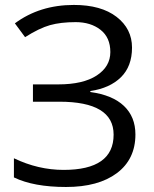

<svg xmlns="http://www.w3.org/2000/svg" viewBox="-20 -744 621 774"><path d="M277.8 -724.1Q387.7 -724.1 450 -676Q512.2 -627.9 512.2 -552.2Q512.2 -476.6 467.5 -432.6Q422.9 -388.7 344.2 -377V-373Q433.6 -360.8 479.7 -316.9Q525.9 -272.9 525.9 -202.1Q525.9 -102.1 451.2 -46.1Q376.5 9.8 246.1 9.8Q115.7 9.8 36.1 -28.8V-106Q133.8 -59.1 236.3 -59.1Q438 -59.1 438 -201.2Q438 -334 219.2 -334H112.8V-403.8H214.8Q314.9 -403.8 369.9 -439.7Q424.8 -475.6 424.8 -534.2Q424.8 -592.8 385.3 -623.8Q345.7 -654.8 285.2 -654.8Q224.6 -654.8 181.4 -642.6Q138.2 -630.4 81.1 -594.2L40 -649.9Q140.1 -724.1 277.8 -724.1Z"/></svg>

Font: OpenSans-Regular
Style: Regular
Weight: 400
Foundry: Ascender Corporation
Version: Version 1.10